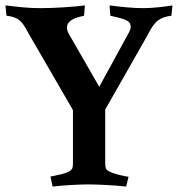

<svg xmlns="http://www.w3.org/2000/svg" viewBox="-24 -680 656 708"><path d="M245 -274 80 -559Q62 -595 45.5 -607Q29 -619 0 -622L-4 -660Q28 -656 59.5 -653Q91 -650 126 -650Q164 -650 211 -653Q258 -656 289 -660L286 -622Q286 -622 269.5 -618Q253 -614 240 -606Q233 -602 228 -595Q223 -588 223 -578Q223 -566 231 -553L342 -360L448 -554Q458 -571 458 -580Q458 -594 449 -601Q437 -609 414.5 -614.5Q392 -620 383 -622L380 -660Q411 -656 443 -653Q475 -650 505 -650Q529 -650 558 -653Q587 -656 612 -660L608 -622Q580 -619 560.5 -606Q541 -593 521 -552L364 -276V-78Q364 -65 366.5 -59Q369 -53 380 -47Q390 -42 406.5 -37.5Q423 -33 436.5 -30.5Q450 -28 450 -28L441 8Q406 4 365 2Q324 0 301 0Q281 0 241.5 2Q202 4 170 8L162 -29Q162 -29 175 -31.5Q188 -34 204 -38Q220 -42 229 -47Q240 -53 242.5 -59Q245 -65 245 -78Z"/></svg>

Font: Buenard
Style: Regular
Weight: 400
Version: Version 2.000